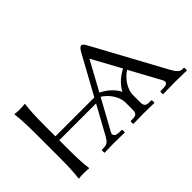

<svg xmlns="http://www.w3.org/2000/svg" viewBox="-87 -1013 1371 1371"><g transform="rotate(-45 599.0 -327.5)"><path d="M874 -330.1 753.9 -549.8 632.8 -328.1Q680.7 -304.2 712.4 -271.5Q744.1 -238.8 752.9 -214.8Q764.2 -240.7 794.7 -272.5Q825.2 -304.2 874 -330.1ZM790 -71.8Q790 -48.8 799.6 -37.8Q809.1 -26.9 833 -26.9H852.1Q859.9 -26.9 859.9 -19V0L857.9 2Q790 0 751 0L647 2L645 0V-19Q645 -26.9 652.8 -26.9H671.9Q695.8 -26.9 705.3 -37.8Q714.8 -48.8 714.8 -71.8V-144Q714.8 -184.1 689.9 -227.1Q665 -270 618.2 -300.8L492.2 -71.8Q487.3 -62 486.8 -55.2Q486.8 -27.3 534.2 -26.9H553.2Q561 -26.9 561 -19V0L560.1 2Q470.2 0 445.8 0L356 2L354 0V-19Q354 -26.9 361.8 -26.9H374Q401.9 -26.9 417 -40Q432.1 -53.2 446.8 -81.1L561.5 -290H189.9V-200.2Q189.9 -71.3 200.2 0L198.2 2.9Q180.2 0 147 0Q113.8 0 96.2 2.9L94.2 0Q104 -67.9 104 -200.2V-444.8Q104 -573.7 94.2 -645L96.2 -647.9Q114.3 -645 147.2 -645Q180.2 -645 198.2 -647.9L200.2 -645Q190.4 -579.1 189.9 -444.8V-329.1H583L747.1 -627.9Q764.2 -657.7 779.1 -658Q793.9 -658.2 810.1 -627.9L1105 -85.9Q1137.2 -26.9 1167 -26.9H1179.2Q1188 -26.9 1188 -19V0L1185.1 2Q1108.9 0 1069.8 0L946.8 2L944.8 0V-19Q944.8 -26.9 953.1 -26.9H971.2Q1021 -26.9 1021 -50.8Q1021 -58.6 1014.2 -71.8L888.2 -303.2Q841.3 -272.5 815.7 -228.8Q790 -185.1 790 -144Z"/></g></svg>

Font: Biolilbert
Style: Regular
Weight: 400
Designer: Philipp H. Poll
Foundry: Philipp H. Poll
Version: Version 1.1.0